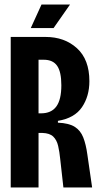

<svg xmlns="http://www.w3.org/2000/svg" viewBox="-20 -822 437 842"><path d="M27 0V-660H180Q263 -660 317.5 -610.5Q372 -561 372 -466Q372 -400 339.5 -352Q307 -304 234 -292V-284Q282 -282 307.5 -266Q333 -250 345 -219.5Q357 -189 363 -145L384 0H258L244 -125Q241 -156 235 -182Q229 -208 213.5 -223Q198 -238 166 -239H149V0ZM149 -325H160Q205 -325 227 -355Q249 -385 249 -448Q249 -507 230.5 -533.5Q212 -560 172 -560H149ZM215 -699H115L162 -802H287Z"/></svg>

Font: Bricolage Grotesque 96pt Condensed SemiBold
Style: Regular
Weight: 600
Width: 3
Designer: Mathieu Triay
Foundry: Atelier Triay
Version: Version 1.001; ttfautohint (v1.8.4.7-5d5b);gftools[0.9.33.de